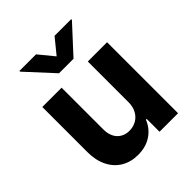

<svg xmlns="http://www.w3.org/2000/svg" viewBox="-208 -878 1014 1014"><g transform="rotate(-45 298.5 -371.5)"><path d="M396.8 -530.3H540.6V0H402.3V-95.9H396.5Q377.6 -48.5 336.1 -20.8Q294.7 6.8 235.9 6.8Q182.9 6.8 142.4 -17.3Q101.9 -41.4 79.4 -86.6Q56.9 -131.8 56.9 -192.8V-530.3H201.1V-218Q201.1 -187 212.4 -163.9Q223.8 -140.8 244.9 -128.3Q266 -115.7 293.7 -115.7Q321.5 -115.7 345 -128.5Q368.5 -141.3 382.7 -166.5Q396.8 -191.8 396.8 -226.1ZM299.5 -665.7 368.5 -750.4H492.8V-745L353.6 -593.8H245.3L106.1 -745V-750.4H230Z"/></g></svg>

Font: Pretendard JP Variable
Style: Regular
Weight: 400
Designer: Base glyphs from Inter by Rasmus Andersson; Hangul glyphs from Noto Sans CJK(Source Han Sans) by Jang Soo-young and Kang
Foundry: Kil Hyung-jin
Version: Version 1.307;Glyphs 3.2 (3192)